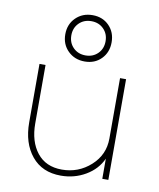

<svg xmlns="http://www.w3.org/2000/svg" viewBox="-88 -849 778 939"><g transform="rotate(10 301.0 -380.0)"><path d="M278 20Q185 20 133 -43.5Q81 -107 81 -210V-500H111V-210Q111 -120 154.5 -65Q198 -10 278 -10Q360 -10 420.5 -64.5Q481 -119 481 -200V-500H511V0H481V-100Q456 -45 400.5 -12.5Q345 20 278 20ZM296 -550Q246 -550 213 -582.5Q180 -615 180 -665Q180 -715 213 -747.5Q246 -780 296 -780Q346 -780 378 -747.5Q410 -715 410 -665Q410 -615 378 -582.5Q346 -550 296 -550ZM295 -750Q258 -750 234 -726Q210 -702 210 -665Q210 -628 234 -604Q258 -580 295 -580Q332 -580 356 -604Q380 -628 380 -665Q380 -702 356 -726Q332 -750 295 -750Z"/></g></svg>

Font: Metropolitano Thin
Style: Regular
Weight: 250
Designer: Fonts by Alex Slobzheninov & Chris M. Simpson / Changes by Cristiano Sobral
Foundry: Fonts by Alex Slobzheninov & Chris M. Simpson / Changes by Cristiano Sobral
Version: Version 1.00;August 30, 2020;FontCreator 13.0.0.2681 64-bit